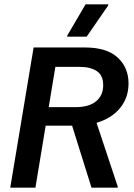

<svg xmlns="http://www.w3.org/2000/svg" viewBox="-20 -870 619 890"><path d="M27.5 0 135.8 -650H372.5Q475 -650 525.4 -603.3Q575.8 -556.7 575.8 -483.3Q575.8 -416.7 536.2 -368.8Q496.7 -320.8 427.5 -300.8L525.8 -5V0H404.2L314.2 -287.5H191.7L144.2 0ZM205.8 -373.3H329.2Q393.3 -373.3 425.8 -400.8Q458.3 -428.3 458.3 -475Q458.3 -520.8 428.8 -540.4Q399.2 -560 349.2 -560H236.7ZM291.7 -700V-705L376.7 -850H481.7V-845L381.7 -700Z"/></svg>

Font: Familjen Grotesk GF Medium
Style: Italic
Weight: 500
Designer: Anders Wikstroem, Jonas Baeckman, Matilda Gysing, Kristian Moeller
Foundry: Familjen STHML AB
Version: Version 2.000; Beta; Release 4; Build 6